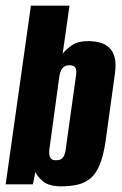

<svg xmlns="http://www.w3.org/2000/svg" viewBox="-24 -650 430 677"><path d="M192 7Q148 7 127 -11Q106 -29 101 -44L92 0H-4L85 -630H221L197 -461Q208 -475 229 -490Q250 -505 287 -505Q309 -505 328 -500Q347 -495 361 -482Q375 -469 380.5 -446.5Q386 -424 381 -389L348 -150Q340 -98 326.5 -66.5Q313 -35 293 -19.5Q273 -4 248 1.5Q223 7 192 7ZM173 -85Q188 -85 194.5 -91Q201 -97 204.5 -108Q208 -119 209 -133L243 -376Q245 -387 245 -395Q245 -403 243 -408.5Q241 -414 235.5 -417Q230 -420 221 -420Q210 -420 203 -415.5Q196 -411 191.5 -402Q187 -393 185 -379L152 -137Q150 -126 149.5 -116.5Q149 -107 151 -100Q153 -93 158 -89Q163 -85 173 -85Z"/></svg>

Font: Alumni Sans Thin ExtraBold
Style: Italic
Weight: 800
Italic angle: -8°
Version: Version 1.016